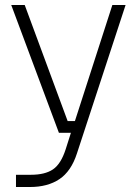

<svg xmlns="http://www.w3.org/2000/svg" viewBox="-20 -545 561 769"><path d="M44 155H104Q160 155 192 133.5Q224 112 243 53L264 -13H216L25 -525H79L251 -60H280L430 -525H483L288 70Q265 141 218 172.5Q171 204 100 204H44Z"/></svg>

Font: Sora-SIA ExtraLight
Style: Regular
Weight: 200
Designer: Jonathan Barnbrook, Julián Moncada
Foundry: Barnbrook Fonts
Version: Version 2.000